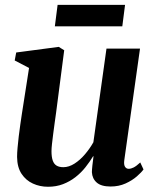

<svg xmlns="http://www.w3.org/2000/svg" viewBox="-20 -738 624 770"><path d="M172.5 11Q140 11 112 -1.8Q84 -14.5 66.5 -40.8Q49 -67 48.5 -108.5Q48.5 -125 50.5 -146.2Q52.5 -167.5 55.2 -191.5Q58 -215.5 61.5 -239Q65 -262.5 68 -283L96.5 -465.5L39 -495.5L45 -527.5L215.5 -550L237.5 -536.5L205 -286.5Q202 -266 199 -243.5Q196 -221 193.2 -199.8Q190.5 -178.5 188.5 -160.8Q186.5 -143 186.5 -131.5Q186.5 -108.5 191.5 -94.2Q196.5 -80 207 -73.8Q217.5 -67.5 234 -67.5Q256.5 -67.5 279 -82Q301.5 -96.5 321 -119.5Q340.5 -142.5 354.5 -167.5L407 -543H541.5L478.5 -96Q476 -78 481.2 -69.5Q486.5 -61 496 -61Q505.5 -61 516.2 -66.5Q527 -72 542.5 -86.5L555.5 -58.5Q547.5 -47 529 -30.8Q510.5 -14.5 483.5 -2.2Q456.5 10 423.5 10Q386 10 368 -5.8Q350 -21.5 348.5 -47.5Q348.5 -51 349 -58.2Q349.5 -65.5 350.5 -74.5Q351.5 -83.5 352.8 -93.2Q354 -103 355 -111L353.5 -111.5Q340 -89 322.5 -67Q305 -45 282.5 -27.5Q260 -10 232.8 0.5Q205.5 11 172.5 11ZM211 -718.5H481.5L470.5 -632.5H200Z"/></svg>

Font: Merriweather 60pt
Style: Bold Italic
Weight: 700
Italic angle: -7.8°
Version: Version 2.101